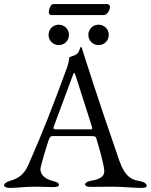

<svg xmlns="http://www.w3.org/2000/svg" viewBox="-22 -916 739 941"><path d="M231 -842H486C502 -842 517 -864 517 -884C517 -890 510 -896 504 -896H241C222 -896 217 -863 217 -854C217 -848 224 -842 231 -842ZM266 -695C294 -695 316 -717 316 -745C316 -773 294 -795 266 -795C238 -795 216 -773 216 -745C216 -717 238 -695 266 -695ZM461 -695C489 -695 511 -717 511 -745C511 -773 489 -795 461 -795C433 -795 411 -773 411 -745C411 -717 433 -695 461 -695ZM27 5C60 5 103 -1 147 -1C184 -1 220 1 238 1C255 1 267 -2 267 -10C267 -19 257 -24 234 -30C202 -38 176 -58 176 -87C176 -100 208 -205 217 -231C222 -245 228 -249 234 -249H423C441 -249 447 -248 450 -238C465 -188 489 -105 489 -76C489 -54 472 -38 428 -31C410 -28 395 -21 395 -12C395 -4 407 0 424 0C448 0 490 -1 529 -1C574 -1 640 5 668 5C685 5 697 3 697 -5C697 -14 687 -24 664 -28C624 -35 591 -48 563 -128C530 -223 449 -459 385 -662C382 -670 381 -678 378 -684C377 -686 374 -686 373 -685C369 -679 366 -659 354 -651C342 -643 330 -640 318 -636C316 -615 311 -597 304 -578C236 -393 192 -279 117 -108C95 -58 65 -41 31 -31C9 -24 -2 -17 -2 -8C-2 0 10 5 27 5ZM261 -282C248 -282 240 -282 240 -289C240 -291 241 -294 242 -297L333 -542C337 -553 339 -559 341 -559C344 -559 346 -553 350 -541L428 -297C429 -293 430 -289 430 -287C430 -282 426 -282 416 -282Z"/></svg>

Font: EB Garamond
Style: Regular
Weight: 400
Designer: Georg Duffner and Octavio Pardo
Foundry: Georg Duffner
Version: Version 1.000;PS 001.000;hotconv 1.0.88;makeotf.lib2.5.64775